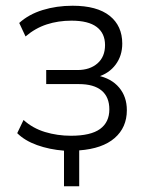

<svg xmlns="http://www.w3.org/2000/svg" viewBox="-20 -517 516 669"><path d="M203 132V8Q152 4 109 -11.5Q66 -27 40 -53L62 -99Q94 -70 137 -57Q180 -44 227 -44Q296 -44 328.5 -67.5Q361 -91 361 -136Q361 -179 334 -201.5Q307 -224 255 -224H141V-273H250Q293 -273 319.5 -296Q346 -319 346 -360Q346 -401 317 -423Q288 -445 229 -445Q183 -445 143 -432Q103 -419 69 -390L47 -437Q80 -467 128.5 -482Q177 -497 233 -497Q318 -497 362 -462Q406 -427 406 -365Q406 -323 383 -292Q360 -261 320 -249L319 -254Q368 -244 395 -212Q422 -180 422 -133Q422 -73 379.5 -36Q337 1 256 7V132Z"/></svg>

Font: Nunito Sans 10pt SemiCondensed Light
Style: Regular
Weight: 300
Width: 4
Designer: Vernon Adams
Foundry: Vernon Adams
Version: Version 3.101;gftools[0.9.27]